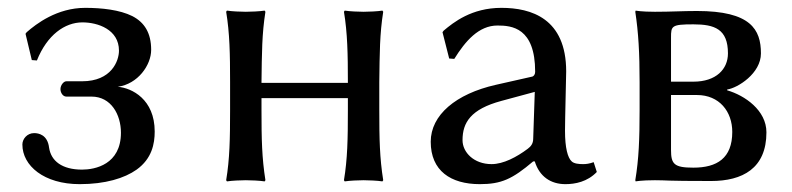

<svg xmlns="http://www.w3.org/2000/svg" viewBox="-20 -459 2016 489"><path d="M190 -402C229 -402 283 -384 283 -330C283 -304 264 -252 189 -252H149C142 -252 134 -242 134 -232C134 -223 140 -213 149 -213H213C263 -213 288 -167 288 -121C288 -40 222 -27 189 -27C138 -27 110 -49 105 -83C101 -116 78 -120 67 -120C49 -120 37 -105 37 -91C37 -37 92 10 183 10C248 10 297 -5 328 -27C367 -55 374 -93 374 -124C374 -206 316 -235 280 -238C331 -245 365 -293 365 -332C365 -375 348 -402 317 -418C285 -434 239 -439 197 -439C125 -439 72 -398 48 -377L45 -373L61 -306L74 -305C100 -370 145 -402 190 -402Z M566 -250V-179C566 -105 565 -54 556 0L558 3C570 1 594 0 606 0C618 0 642 1 654 3L656 0C647 -57 646 -104 646 -179V-209H866V-179C866 -105 865 -54 856 0L858 3C870 1 894 0 906 0C918 0 942 1 954 3L956 0C947 -57 946 -104 946 -179V-250C947 -325 947 -372 956 -429L954 -432C942 -430 918 -429 906 -429C894 -429 870 -430 858 -432L856 -429C865 -375 866 -321 866 -250V-248H646V-250C647 -325 647 -372 656 -429L654 -432C642 -430 618 -429 606 -429C594 -429 570 -430 558 -432L556 -429C565 -375 566 -321 566 -250Z M1342 -48C1354 -9 1383 10 1420 10C1445 10 1476 4 1500 -21L1492 -46C1481 -42 1473 -41 1465 -41C1455 -41 1442 -42 1436 -48C1426 -57 1419 -82 1419 -126C1419 -155 1422 -266 1422 -277C1422 -412 1333 -439 1257 -439C1181 -439 1135 -402 1110 -381L1107 -377L1124 -310L1137 -309C1165 -354 1199 -394 1247 -394C1283 -394 1343 -389 1343 -276C1343 -269 1339 -265 1336 -264L1243 -243C1141 -220 1077 -166 1077 -98C1077 -24 1128 10 1202 10C1257 10 1285 -3 1338 -48ZM1342 -225 1338 -106C1338 -93 1332 -86 1324 -80C1296 -59 1262 -41 1232 -41C1187 -41 1158 -71 1158 -102C1158 -147 1179 -181 1257 -202Z M1648 0C1681 0 1668 2 1791 2C1871 2 1932 -30 1932 -122C1932 -178 1877 -216 1832 -229V-231C1859 -235 1918 -272 1918 -323C1918 -384 1892 -431 1755 -431C1717 -431 1690 -429 1648 -429C1613 -429 1599 -432 1599 -432L1598 -429C1606 -376 1609 -325 1609 -249V-180C1609 -105 1607 -54 1598 0L1599 3C1599 3 1613 0 1648 0ZM1689 -217H1755C1812 -217 1845 -175 1845 -123C1845 -56 1806 -32 1746 -32C1697 -32 1689 -41 1689 -77ZM1689 -251V-363C1689 -393 1690 -397 1746 -397C1800 -397 1834 -385 1834 -323C1834 -283 1804 -251 1746 -251Z"/></svg>

Font: Libertinus Sans
Style: Regular
Weight: 400
Designer: Philipp H. Poll, Khaled Hosny
Foundry: Caleb Maclennan
Version: Version 7.050;RELEASE